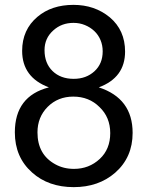

<svg xmlns="http://www.w3.org/2000/svg" viewBox="-20 -756 609 789"><path d="M181 -397Q71 -438 71 -547Q71 -634 134 -687Q192 -736 282 -736Q369 -736 431 -685Q494 -632 494 -544Q494 -437 386 -397Q525 -352 525 -210Q525 -109 453 -46Q385 13 283 13Q179 13 112 -47Q41 -110 41 -212Q41 -361 181 -397ZM163 -550Q163 -496 196 -464Q229 -432 283 -432Q334 -432 368 -463Q402 -494 402 -545Q402 -570 393 -591.5Q384 -613 367.5 -628.5Q351 -644 329 -653Q307 -662 282 -662Q233 -662 199 -631Q163 -599 163 -550ZM134 -212Q134 -121 207 -81Q241 -62 284 -62Q346 -62 390 -103Q433 -143 433 -209Q433 -274 389 -316Q346 -359 281 -359Q218 -359 176 -317Q134 -275 134 -212Z"/></svg>

Font: MongolianScript
Style: Regular
Weight: 400
Designer: Bolorsoft LLC, NUM
Foundry: Bolorsoft LLC
Version: Version 3.2